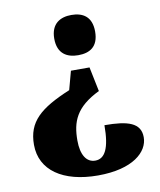

<svg xmlns="http://www.w3.org/2000/svg" viewBox="-83 -607 722 865"><g transform="rotate(-10 278.5 -174.5)"><path d="M302 -541C252 -541 208 -518 208 -449C208 -379 252 -357 302 -357C354 -357 395 -379 395 -449C395 -518 354 -541 302 -541ZM342 -294H257L234 -209C95 -151 35 -99 35 6C35 123 136 192 296 192C456 192 528 125 528 58C528 -8 470 -26 363 -26C363 80 339 124 295 124C255 124 231 87 231 21C231 -64 254 -128 365 -182Z"/></g></svg>

Font: UArctic Serif Black
Style: Regular
Weight: 900
Designer: Customization by Puisto advertising & original work Monotype Design Team
Foundry: Monotype Imaging Inc.
Version: Version 2.004